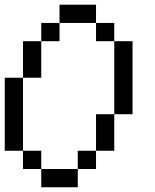

<svg xmlns="http://www.w3.org/2000/svg" viewBox="-20 -789 655 809"><path d="M153.8 0V-76.9H307.7V0ZM76.9 -76.9V-153.8H153.8V-76.9ZM307.7 -76.9V-153.8H384.6V-76.9ZM384.6 -153.8V-307.7H461.5V-153.8ZM0 -153.8V-461.5H76.9V-153.8ZM76.9 -461.5V-615.4H153.8V-461.5ZM461.5 -307.7V-615.4H538.5V-307.7ZM153.8 -615.4V-692.3H230.8V-615.4ZM384.6 -615.4V-692.3H461.5V-615.4ZM230.8 -692.3V-769.2H384.6V-692.3Z"/></svg>

Font: Mintsoda - Lime Green 13x16
Style: Regular
Weight: 400
Designer: Mintsoda-15
Version: Version 1.0